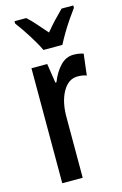

<svg xmlns="http://www.w3.org/2000/svg" viewBox="-118 -819 555 871"><g transform="rotate(-15 159.5 -383.0)"><path d="M262 -550Q285 -550 308 -543L296 -443Q279 -450 254 -450Q210 -450 183.5 -402Q157 -354 158 -280V0H62V-540H136L150 -449H155Q172 -493 199 -521.5Q226 -550 262 -550ZM136 -606Q121 -638 94.5 -680Q68 -722 43 -755V-766H98Q116 -750 137.5 -725.5Q159 -701 181 -676Q205 -705 222.5 -723.5Q240 -742 264 -766H319V-755Q304 -735 286 -708.5Q268 -682 252 -655Q236 -628 225 -606Z"/></g></svg>

Font: Noto Sans Thai Looped ExtraCondensed Medium
Style: Regular
Weight: 500
Width: 2
Designer: Sasikarn Vongin, Ben Mitchell
Foundry: The Fontpad Ltd
Version: Version 1.001; ttfautohint (v1.8.4.7-5d5b)